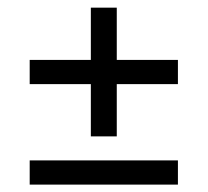

<svg xmlns="http://www.w3.org/2000/svg" viewBox="-20 -567 556 514"><path d="M456.3 -72.8H59.5V-137.6H456.3ZM292.6 -546.5V-201.9H223.2V-546.5ZM456.3 -341.8H59.5V-406.6H456.3Z"/></svg>

Font: Anek Malayalam Medium
Style: Regular
Weight: 500
Designer: Maithili Shingre (Malayalam) & Yesha Goshar (Latin)
Foundry: Ek Type
Version: Version 1.003